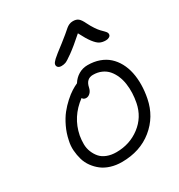

<svg xmlns="http://www.w3.org/2000/svg" viewBox="-198 -1009 1046 1121"><g transform="rotate(-30 325.5 -448.0)"><path d="M272 -682.1Q255.9 -682.1 248.3 -690.2Q240.7 -698.2 243.2 -710Q245.6 -720.2 262 -735.6Q278.3 -751 338.9 -796.9Q360.8 -813.5 382.6 -832Q404.3 -850.6 413.1 -858.2Q421.9 -865.7 433.3 -870.8Q444.8 -876 459 -876Q481.4 -876 494.6 -865.5Q507.8 -855 522 -825.2Q534.2 -800.3 547.9 -780Q561.5 -759.8 571.5 -749.5Q581.5 -739.3 590.1 -730.7Q598.6 -722.2 602.1 -715.6Q605.5 -709 604 -701.2Q602.5 -692.9 593 -687.5Q583.5 -682.1 570.8 -682.1Q547.4 -682.1 530.8 -690.4Q514.2 -698.7 494.4 -724.4Q474.6 -750 449.2 -799.8Q388.7 -746.1 350.3 -718.5Q312 -690.9 299.1 -686.5Q286.1 -682.1 272 -682.1ZM296.9 -20Q257.8 -20 223.9 -30.5Q189.9 -41 165.8 -59.6Q141.6 -78.1 123.3 -103.3Q105 -128.4 96.4 -158Q87.9 -187.5 85.4 -220Q83 -252.4 90.8 -285.2Q99.6 -329.1 118.9 -369.4Q138.2 -409.7 160.6 -438Q183.1 -466.3 209.7 -490.2Q236.3 -514.2 258.1 -527.8Q279.8 -541.5 298.8 -549.8Q315.9 -577.6 343.5 -594.2Q371.1 -610.8 404.8 -610.8Q447.8 -610.8 483.2 -598.1Q518.6 -585.4 543.9 -562.5Q569.3 -539.6 586.7 -507.6Q604 -475.6 612.1 -437.3Q620.1 -398.9 619.6 -355.5Q619.1 -312 609.9 -266.1Q588.4 -156.7 504.2 -88.4Q419.9 -20 296.9 -20ZM160.2 -277.8Q155.3 -249 155.5 -221.4Q155.8 -193.8 165.8 -169.2Q175.8 -144.5 191.9 -126Q208 -107.4 235.4 -96.7Q262.7 -85.9 297.9 -85.9Q388.2 -85.9 456.5 -137.9Q524.9 -189.9 542 -275.9Q548.3 -307.6 549.6 -339.6Q550.8 -371.6 546.4 -401.9Q542 -432.1 530.8 -458.3Q519.5 -484.4 502.7 -503.9Q485.8 -523.4 460.4 -534.7Q435.1 -545.9 403.8 -545.9Q357.9 -545.9 347.2 -493.2Q342.8 -472.2 330.3 -460.2Q317.9 -448.2 303.2 -448.2Q285.6 -448.2 278.8 -461.9Q182.6 -391.1 160.2 -277.8Z"/></g></svg>

Font: Shantell Sans Irregular Bouncy
Style: Italic
Weight: 300
Italic angle: -11.31°
Designer: Stephen Nixon, Anya Danilova, Shantell Martin
Foundry: Arrow Type
Version: Version 1.006;[9816181b4]